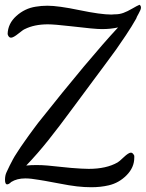

<svg xmlns="http://www.w3.org/2000/svg" viewBox="-20 -773 611 805"><path d="M565 -753Q571 -749 571 -741Q571 -733 561.5 -716.5Q552 -700 551 -695Q533 -663 508 -625.5Q483 -588 467 -565.5Q451 -543 417 -497.5Q383 -452 372 -437Q347 -404 287.5 -323Q228 -242 182.5 -185Q137 -128 90 -79Q110 -81 133 -81Q155 -81 179 -79Q203 -77 233 -73.5Q263 -70 278 -69Q327 -65 352 -65Q426 -65 473 -92Q479 -95 499 -114Q519 -133 529 -133Q537 -133 543 -120Q543 -116 543 -112Q543 -71 511 -38.5Q479 -6 436 4Q402 12 363 12Q334 12 303 8.5Q272 5 226.5 -4Q181 -13 167 -15Q160 -16 142.5 -19Q125 -22 111.5 -23.5Q98 -25 86 -25Q51 -25 27 -10Q17 0 10 0Q1 0 1 -19Q1 -37 7 -50Q13 -64 20.5 -78.5Q28 -93 34 -104.5Q40 -116 51 -132.5Q62 -149 67 -157Q72 -165 85.5 -183.5Q99 -202 102.5 -207.5Q106 -213 122 -234Q138 -255 140 -258Q355 -529 475 -658Q444 -651 407 -651Q377 -651 277 -663Q207 -671 181 -671Q124 -671 84 -651Q78 -649 57 -632Q36 -615 26 -615Q16 -615 12 -630Q13 -674 48.5 -706Q84 -738 130 -745Q153 -749 179 -749Q224 -749 313 -730.5Q402 -712 447 -712Q454 -712 461 -713Q463 -713 464 -713Q481 -713 497.5 -719Q514 -725 534.5 -737Q555 -749 565 -753Z"/></svg>

Font: EptKazoo
Style: Medium
Weight: 500
Version: Version 001.000